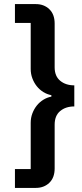

<svg xmlns="http://www.w3.org/2000/svg" viewBox="-20 -780 403 938"><path d="M155 -760Q195 -760 221 -735Q247 -710 247 -665V-451Q247 -408 274 -385.5Q301 -363 343 -363V-260Q301 -260 274 -237.5Q247 -215 247 -171V43Q247 88 221 113Q195 138 155 138H53V46H130V-180Q130 -204 138 -225.5Q146 -247 159.5 -264Q173 -281 191.5 -292.5Q210 -304 231 -308V-315Q210 -319 191.5 -330.5Q173 -342 159.5 -359Q146 -376 138 -397.5Q130 -419 130 -443V-668H53V-760Z"/></svg>

Font: IBM Plex Sans SmBld
Style: Regular
Weight: 600
Designer: Mike Abbink, Paul van der Laan, Pieter van Rosmalen
Foundry: Bold Monday
Version: Version 3.005